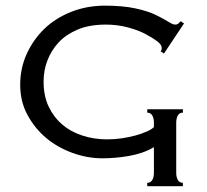

<svg xmlns="http://www.w3.org/2000/svg" viewBox="-20 -551 724 673"><path d="M519.5 -35.2Q500 -23.4 476.6 -15.6Q453.1 -7.8 429.7 -3.9Q406.2 0 382.8 2Q359.4 3.9 339.8 3.9Q285.2 3.9 232.4 -15.6Q179.7 -35.2 140.6 -68.4Q101.6 -101.6 76.2 -148.4Q50.8 -195.3 50.8 -253.9Q50.8 -312.5 74.2 -363.3Q97.7 -414.1 136.7 -451.2Q175.8 -488.3 230.5 -509.8Q285.2 -531.2 347.7 -531.2Q410.2 -531.2 455.1 -521.5Q500 -511.7 527.3 -498Q554.7 -484.4 570.3 -474.6Q585.9 -464.8 593.8 -464.8Q601.6 -464.8 605.5 -468.8Q609.4 -472.7 613.3 -476.6L625 -468.8L554.7 -363.3L543 -371.1Q546.9 -375 546.9 -382.8Q546.9 -394.5 531.2 -406.2Q515.6 -418 490.2 -431.6Q464.8 -445.3 427.7 -455.1Q390.6 -464.8 351.6 -464.8Q293 -464.8 252 -447.3Q210.9 -429.7 185.5 -402.3Q160.2 -375 146.5 -339.8Q132.8 -304.7 132.8 -265.6Q132.8 -214.8 150.4 -177.7Q168 -140.6 197.3 -115.2Q226.6 -89.8 267.6 -76.2Q308.6 -62.5 355.5 -62.5Q382.8 -62.5 408.2 -66.4Q433.6 -70.3 455.1 -76.2Q476.6 -82 494.1 -89.8Q511.7 -97.7 519.5 -105.5V-121.1Q519.5 -136.7 513.7 -146.5Q507.8 -156.2 496.1 -156.2V-168H621.1V-156.2Q609.4 -156.2 603.5 -146.5Q597.7 -136.7 597.7 -121.1V54.7Q597.7 70.3 603.5 80.1Q609.4 89.8 621.1 89.8V101.6H496.1V89.8Q507.8 89.8 513.7 80.1Q519.5 70.3 519.5 54.7Z"/></svg>

Font: 和音 by 宁静之雨，公众号njzyshare
Style: Regular
Weight: 400
Designer: Steve Matteson
Foundry: Ascender Corporation
Version: Version 6.00;June 8, 2018;FontCreator 11.0.0.2388 32-bit